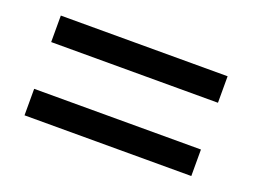

<svg xmlns="http://www.w3.org/2000/svg" viewBox="-54 -534 609 463"><g transform="rotate(20 250.0 -303.0)"><path d="M464 -431V-363H36V-431ZM464 -243V-175H36V-243Z"/></g></svg>

Font: D2Coding ligature
Style: Regular
Weight: 400
Monospace: yes
Designer: Yong-Rak Park; Jeong-Hwan Yoon; Sang-Min Lee;
Foundry: NHN Corporation
Version: Version 1.3.2; Build 20180524